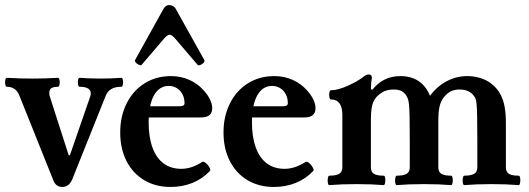

<svg xmlns="http://www.w3.org/2000/svg" viewBox="-21 -724 2081 755"><path d="M189 -14.2 55.2 -348.1Q48.3 -365.7 35.9 -374.3Q23.4 -382.8 5.9 -382.8Q1.5 -382.8 -0.2 -391.6Q-2 -400.4 -0.2 -409.2Q1.5 -418 5.9 -418Q56.6 -415 106.4 -415Q156.7 -415 207 -418Q211.4 -418 213.1 -409.2Q214.8 -400.4 213.1 -391.6Q211.4 -382.8 207 -382.8Q189.9 -382.8 181.4 -377.4Q172.9 -372.1 172.9 -360.8Q172.9 -350.6 173.8 -348.1L249 -113.8H253.9L334 -345.2Q335.9 -350.6 335.9 -356.9Q335.9 -369.6 325 -376.2Q314 -382.8 292 -382.8Q287.6 -382.8 285.9 -391.6Q284.2 -400.4 285.9 -409.2Q287.6 -418 292 -418Q333 -415 374 -415Q415 -415 456.1 -418Q460.4 -418 462.2 -409.2Q463.9 -400.4 462.2 -391.6Q460.4 -382.8 456.1 -382.8Q432.1 -382.8 417 -374Q401.9 -365.2 395 -348.1L263.2 -19Q256.8 -3.9 247.1 3.7Q237.3 11.2 224.1 11.2Q199.2 11.2 189 -14.2Z M451.7 -203.1Q451.7 -267.1 477.1 -317.6Q502.4 -368.2 547.9 -396.5Q593.3 -424.8 651.4 -424.8Q689.9 -424.8 723.6 -409.9Q757.3 -395 781.2 -367.2Q797.4 -349.1 805.4 -331.5Q813.5 -314 813.5 -298.8Q813.5 -280.3 802.5 -271.2Q791.5 -262.2 769.5 -262.2H528.8V-306.2H686.5Q704.6 -306.2 704.6 -317.9Q704.6 -337.9 696.5 -353.3Q688.5 -368.7 674.3 -377.4Q660.2 -386.2 642.1 -386.2Q617.7 -386.2 599.9 -369.4Q582 -352.5 572.8 -320.6Q563.5 -288.6 563.5 -244.1Q563.5 -185.5 578.4 -144.3Q593.3 -103 622.1 -81.5Q650.9 -60.1 691.9 -60.1Q711.9 -60.1 732.2 -66.7Q752.4 -73.2 773.4 -86.9Q778.8 -90.3 787.8 -83.3Q796.9 -76.2 802.5 -65.9Q808.1 -55.7 804.7 -51.8Q774.9 -20.5 735.4 -4.6Q695.8 11.2 649.4 11.2Q590.8 11.2 545.9 -15.6Q501 -42.5 476.3 -91.1Q451.7 -139.6 451.7 -203.1ZM510.3 -488.3 622.1 -689.5Q630.9 -704.6 645 -704.1Q662.1 -703.1 669.9 -689.5L782.2 -488.3Q785.2 -483.4 779.8 -477.3Q774.4 -471.2 766.6 -468.5Q758.8 -465.8 755.9 -469.2L667 -573.2Q654.3 -587.4 646 -587.4Q641.6 -587.4 636.5 -584Q631.3 -580.6 625 -573.2L536.1 -469.2Q533.2 -465.8 525.9 -468.8Q518.6 -471.7 513.2 -477.8Q507.8 -483.9 510.3 -488.3Z M857.9 -203.1Q857.9 -267.1 883.3 -317.6Q908.7 -368.2 954.1 -396.5Q999.5 -424.8 1057.6 -424.8Q1096.2 -424.8 1129.9 -409.9Q1163.6 -395 1187.5 -367.2Q1203.6 -349.1 1211.7 -331.5Q1219.7 -314 1219.7 -298.8Q1219.7 -280.3 1208.7 -271.2Q1197.8 -262.2 1175.8 -262.2H935.1V-306.2H1092.8Q1110.8 -306.2 1110.8 -317.9Q1110.8 -337.9 1102.8 -353.3Q1094.7 -368.7 1080.6 -377.4Q1066.4 -386.2 1048.3 -386.2Q1023.9 -386.2 1006.1 -369.4Q988.3 -352.5 979 -320.6Q969.7 -288.6 969.7 -244.1Q969.7 -185.5 984.6 -144.3Q999.5 -103 1028.3 -81.5Q1057.1 -60.1 1098.1 -60.1Q1118.2 -60.1 1138.4 -66.7Q1158.7 -73.2 1179.7 -86.9Q1185.1 -90.3 1194.1 -83.3Q1203.1 -76.2 1208.7 -65.9Q1214.4 -55.7 1210.9 -51.8Q1181.2 -20.5 1141.6 -4.6Q1102.1 11.2 1055.7 11.2Q997.1 11.2 952.1 -15.6Q907.2 -42.5 882.6 -91.1Q857.9 -139.6 857.9 -203.1Z M1273.9 -33.2Q1300.3 -33.2 1312.7 -40.5Q1325.2 -47.9 1325.2 -65.9V-272Q1325.2 -302.2 1314 -317.6Q1302.7 -333 1280.3 -333Q1275.9 -333 1274.2 -342Q1272.5 -351.1 1274.2 -360.1Q1275.9 -369.1 1280.3 -369.1Q1307.1 -369.1 1346.4 -386.7Q1385.7 -404.3 1408.7 -422.4Q1415 -427.2 1419.4 -429.2Q1423.8 -431.2 1429.2 -431.2Q1435.1 -431.2 1438.2 -427.7Q1441.4 -424.3 1441.4 -418Q1439.5 -407.7 1438.5 -397.5Q1437.5 -387.2 1437.5 -373L1443.4 -371.1Q1464.4 -397.9 1491.9 -411.4Q1519.5 -424.8 1553.2 -424.8Q1595.2 -424.8 1624.5 -405.5Q1653.8 -386.2 1669.9 -347.2Q1699.2 -386.2 1737.1 -405.5Q1774.9 -424.8 1816.4 -424.8Q1846.7 -424.8 1874.5 -415Q1902.3 -405.3 1923.8 -383.8Q1939.5 -368.2 1949.2 -348.4Q1959 -328.6 1963.6 -302.5Q1968.3 -276.4 1968.3 -241.7V-65.9Q1968.3 -47.9 1980.2 -40.5Q1992.2 -33.2 2018.6 -33.2Q2022.9 -33.2 2024.4 -23.9Q2025.9 -14.6 2024.2 -5.4Q2022.5 3.9 2018.6 3.9Q1971.2 0 1911.6 0Q1852.1 0 1804.7 3.9Q1800.3 3.9 1798.8 -5.4Q1797.4 -14.6 1799.1 -23.9Q1800.8 -33.2 1804.7 -33.2Q1831.1 -33.2 1843.5 -40.5Q1856 -47.9 1856 -65.9V-172.9Q1856 -235.8 1855.2 -268.6Q1854.5 -301.3 1852.8 -317.1Q1851.1 -333 1847.2 -339.8Q1838.9 -355.5 1823.2 -363.8Q1807.6 -372.1 1785.6 -372.1Q1766.6 -372.1 1751.7 -364.7Q1736.8 -357.4 1724.1 -341.3Q1712.4 -326.7 1707.5 -305.4Q1702.6 -284.2 1702.6 -248.5V-65.9Q1702.6 -47.9 1714.6 -40.5Q1726.6 -33.2 1752.9 -33.2Q1757.3 -33.2 1758.8 -23.9Q1760.3 -14.6 1758.5 -5.4Q1756.8 3.9 1752.9 3.9Q1705.6 0 1646 0Q1586.4 0 1539.1 3.9Q1534.7 3.9 1533.2 -5.4Q1531.7 -14.6 1533.4 -23.9Q1535.2 -33.2 1539.1 -33.2Q1565.4 -33.2 1577.9 -40.5Q1590.3 -47.9 1590.3 -65.9V-172.9Q1590.3 -235.4 1589.6 -266.4Q1588.9 -297.4 1587.2 -314Q1585.4 -330.6 1581.1 -339.8Q1573.2 -356.9 1560.5 -364.5Q1547.9 -372.1 1526.4 -372.1Q1510.7 -372.1 1497.8 -367.9Q1484.9 -363.8 1472.7 -354.5Q1459.5 -344.7 1451.9 -332.3Q1444.3 -319.8 1440.9 -301.8Q1437.5 -283.7 1437.5 -255.9V-65.9Q1437.5 -47.9 1449.5 -40.5Q1461.4 -33.2 1487.8 -33.2Q1492.2 -33.2 1493.7 -23.9Q1495.1 -14.6 1493.4 -5.4Q1491.7 3.9 1487.8 3.9Q1440.4 0 1380.9 0Q1321.3 0 1273.9 3.9Q1269.5 3.9 1268.1 -5.4Q1266.6 -14.6 1268.3 -23.9Q1270 -33.2 1273.9 -33.2Z"/></svg>

Font: Junicode Two Beta VF
Style: Regular
Weight: 400
Designer: Peter S. Baker
Foundry: Briery Creek Software
Version: Version 1.031 beta; ttfautohint (v1.8.1.43-b0c9)